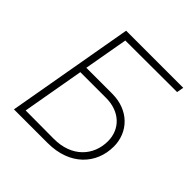

<svg xmlns="http://www.w3.org/2000/svg" viewBox="-184 -848 996 996"><g transform="rotate(45 314.0 -350.0)"><path d="M62 0H309C473 0 565 -103 565 -230C565 -335 487 -418 365 -418H175L218 -661L597 -662L604 -700H185ZM109 -39 169 -380H358C459 -380 524 -316 524 -228C524 -124 450 -37 315 -38Z"/></g></svg>

Font: Fixel Display ExtraLight
Style: Italic
Weight: 200
Italic angle: -10°
Designer: AlfaBravo + MacPaw
Foundry: Kyrylo Tkachov, Marchela Mozhyna, Serhii Makarenko, Maria Weinstein, Zakhar Kryvoshyya
Version: Version 1.210;Glyphs 3.2 (3217)